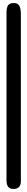

<svg xmlns="http://www.w3.org/2000/svg" viewBox="-20 -1139 180 1270"><path d="M23 -1052Q23 -1090 34 -1104.5Q45 -1119 72 -1119Q97 -1119 107.5 -1101Q118 -1083 118 -1043V60Q118 111 68 111Q23 111 23 54Z"/></svg>

Font: Coiny
Style: Regular
Weight: 400
Version: Version 001.001